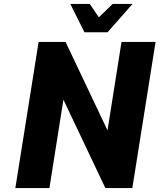

<svg xmlns="http://www.w3.org/2000/svg" viewBox="-20 -955 810 975"><path d="M176 -742H313L526 -293L597 -742H770L652 0H515L302 -449L231 0H58ZM337 -935H436L482 -867L552 -935H653L526 -791H409Z"/></svg>

Font: Exo ExtraBold
Style: Italic
Weight: 800
Italic angle: -9°
Designer: Natanael Gama
Foundry: Natanael Gama
Version: Version 1.500; ttfautohint (v1.6)